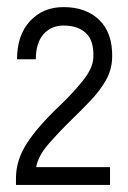

<svg xmlns="http://www.w3.org/2000/svg" viewBox="-20 -721 361 541"><path d="M25 -200V-219Q25 -269 55 -316Q85 -363 146 -421Q184 -457 213 -493Q242 -529 243 -559Q245 -606 222.5 -627.5Q200 -649 159 -649Q124 -649 102.5 -624.5Q81 -600 81 -554H28Q28 -622 64.5 -661.5Q101 -701 159 -701Q223 -701 260.5 -664Q298 -627 296 -558Q295 -524 278.5 -495Q262 -466 236.5 -439Q211 -412 183 -385Q147 -350 117 -315.5Q87 -281 82 -250H290V-200Z"/></svg>

Font: Zen Kaku Gothic New
Style: Regular
Weight: 400
Designer: Yoshimichi Ohira
Foundry: Positype
Version: Version 1.001